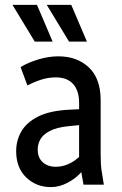

<svg xmlns="http://www.w3.org/2000/svg" viewBox="-20 -754 500 784"><path d="M46 -137Q46 -180 67 -217Q88 -254 135.5 -278Q183 -302 262 -306L303 -308V-334Q303 -384 278.5 -411Q254 -438 208 -438Q177 -438 147.5 -428.5Q118 -419 92 -405L64 -480Q93 -498 135.5 -511Q178 -524 218 -524Q295 -524 343 -478.5Q391 -433 391 -345V-122Q391 -101 392 -83.5Q393 -66 397 -44L404 0H321L312 -51Q289 -25 255.5 -7.5Q222 10 188 10Q128 10 87 -29.5Q46 -69 46 -137ZM134 -144Q134 -110 154.5 -91.5Q175 -73 208 -73Q258 -73 303 -113V-243L262 -239Q211 -234 183 -219Q155 -204 144.5 -184.5Q134 -165 134 -144ZM31 -734H131L195 -584H122ZM171 -734H271L335 -584H262Z"/></svg>

Font: Radio Canada Condensed
Style: Regular
Weight: 400
Width: 3
Designer: Charles Daoud, Etienne Aubert Bonn, Alexandre Saumier Demers, Jacques Le Bailly
Foundry: Radio-Canada
Version: Version 2.104; ttfautohint (v1.8.4.7-5d5b);gftools[0.9.28.de